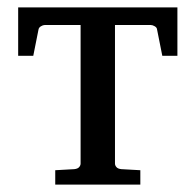

<svg xmlns="http://www.w3.org/2000/svg" viewBox="-20 -501 531 521"><path d="M461.4 -481V-349.6H420.4L406.2 -420.9Q405.8 -426.3 399.9 -429.7Q394 -433.1 389.6 -433.1H101.1Q96.7 -433.1 91.1 -429.7Q85.4 -426.3 84.5 -420.9L70.3 -349.6H29.3V-481ZM292 -454.1V-57.1Q292 -52.2 295.9 -47.6Q299.8 -43 309.1 -42L360.8 -39.1V0H129.9V-39.1L181.6 -42Q190.9 -43 194.8 -47.6Q198.7 -52.2 198.7 -57.1V-454.1Z"/></svg>

Font: Charis
Style: Regular
Weight: 400
Designer: Walt Agee, Miriam Martin, Annie Olsen, Victor Gaultney, Lorna Priest, Alan Ward, Bob Hallissy, Martin Hosken, Sharon Cor
Foundry: SIL Global
Version: Version 7.000